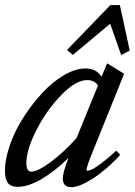

<svg xmlns="http://www.w3.org/2000/svg" viewBox="-22 -740 541 772"><path d="M270.5 -519 247.6 -539.1 421.9 -719.7H460L499.5 -536.6L465.3 -518.6L420.9 -644.5ZM48.8 11.2Q22 11.2 10 -3.9Q-2 -19 -2 -53.2Q-2 -100.6 18.3 -158.2Q38.6 -215.8 72.8 -268.8Q106.9 -321.8 148.2 -366.5Q189.5 -411.1 235.6 -438Q281.7 -464.8 321.8 -464.8Q365.7 -464.8 386.2 -431.2L408.7 -485.4L477.1 -443.4L354 -138.2Q326.2 -71.3 326.2 -57.6Q326.2 -53.2 329.1 -53.2Q335.4 -53.2 348.4 -59.3Q361.3 -65.4 387.5 -85Q413.6 -104.5 445.8 -134.3L461.4 -117.2Q406.7 -57.6 351.8 -22.5Q296.9 12.7 264.6 12.7Q230.5 12.7 230.5 -22.9Q230.5 -45.9 253.4 -105Q200.2 -52.7 146.2 -20.8Q92.3 11.2 48.8 11.2ZM84 -84.5Q84 -49.8 104 -49.8Q128.9 -49.8 181.2 -88.1Q233.4 -126.5 285.6 -184.6L372.1 -396.5Q357.4 -418 328.6 -418Q282.2 -418 223.4 -356.9Q164.6 -295.9 124.3 -216.6Q84 -137.2 84 -84.5Z"/></svg>

Font: Elstob 6pt Medium
Style: Italic
Weight: 500
Italic angle: -20°
Designer: Peter S. Baker
Version: Version 1.015